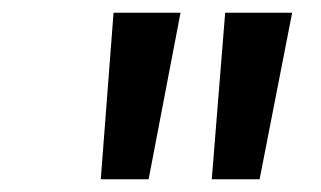

<svg xmlns="http://www.w3.org/2000/svg" viewBox="-20 -765 504 301"><path d="M138 -484H213L263 -745H158ZM312 -484H387L438 -745H333Z"/></svg>

Font: Mluvka SemiBold
Style: Italic
Weight: 600
Italic angle: -8°
Designer: Modified by Jiří Krblich, Original typeface by Gumpita Rahayu
Foundry: Gumpita Rahayu & Jiří Krblich
Version: Version 2.000;Glyphs 3.1.1 (3134)